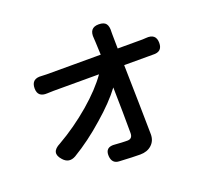

<svg xmlns="http://www.w3.org/2000/svg" viewBox="-118 -746 1001 946"><g transform="rotate(-20 383.0 -273.5)"><path d="M463 63Q427 63 355 59Q317 58 314 17Q311 -32 364 -26Q400 -23 427 -23Q454 -23 454 -53Q454 -155 451 -293Q405 -231 324 -161Q243 -89 158 -38Q120 -17 92 -49Q51 -94 109 -123Q200 -175 283 -246Q363 -315 407 -378H167Q146 -378 136 -377Q85 -374 85 -421Q85 -472 139 -467Q148 -466 165 -466H306H448Q446 -510 445 -537Q445 -539 444.5 -544.5Q444 -550 444 -553Q438 -610 489 -610Q517 -610 527.5 -596Q538 -582 536 -553Q536 -545 536 -537L537 -466H667Q679 -466 685 -467Q739 -472 739 -422Q739 -375 689 -378Q680 -378 670 -378H539Q544 -159 546 -13Q546 21 523 42Q500 63 463 63Z"/></g></svg>

Font: GenSenRounded JP M
Style: Regular
Weight: 500
Version: Version 1.501;PS 1;hotconv 16.6.51;makeotf.lib2.5.65220